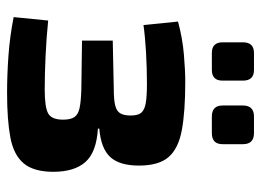

<svg xmlns="http://www.w3.org/2000/svg" viewBox="-120 -624 755 556"><g transform="rotate(90 258.0 -346.5)"><path d="M217 -505Q304 -505 357.5 -495Q411 -485 435.5 -456.5Q460 -428 460 -371Q460 -315 435.5 -288Q411 -261 353 -256V-252Q421 -248 449.5 -216Q478 -184 478 -123Q478 -66 453.5 -37Q429 -8 378.5 1.5Q328 11 250 11Q197 11 141.5 7Q86 3 30 -8L40 -108Q89 -103 142 -100.5Q195 -98 240 -98Q291 -98 309 -108Q327 -118 327 -151Q327 -173 319.5 -184Q312 -195 293 -199Q274 -203 240 -204L98 -206V-295L239 -298Q269 -298 285.5 -302Q302 -306 308.5 -316.5Q315 -327 315 -347Q315 -368 307 -377.5Q299 -387 279.5 -390.5Q260 -394 224 -394Q179 -394 134 -391.5Q89 -389 53 -384L43 -484Q91 -497 138 -501Q185 -505 217 -505ZM366 -704Q398 -704 398 -672V-613Q398 -582 366 -582H318Q286 -582 286 -613V-672Q286 -704 318 -704ZM183 -704Q214 -704 214 -672V-613Q214 -582 183 -582H134Q103 -582 103 -613V-672Q103 -704 134 -704Z"/></g></svg>

Font: Exo 2
Style: Bold
Weight: 700
Designer: Natanael Gama
Foundry: Natanael Gama
Version: Version 2.010